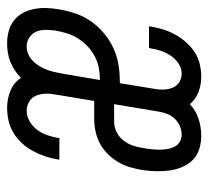

<svg xmlns="http://www.w3.org/2000/svg" viewBox="-43 -535 586 540"><g transform="rotate(90 250.0 -265.0)"><path d="M102 8Q84 8 67.5 3.5Q51 -1 38 -11Q25 -21 17 -35.5Q9 -50 5.5 -67Q2 -84 2.5 -101.5Q3 -119 6 -136Q10 -160 17.5 -183Q25 -206 39 -226.5Q53 -247 72.5 -263.5Q92 -280 114.5 -290.5Q137 -301 161 -305Q185 -309 208 -309H214L229 -401Q232 -415 232 -429Q232 -443 227.5 -455.5Q223 -468 212 -475.5Q201 -483 187 -483Q172 -483 158.5 -474Q145 -465 136.5 -452Q128 -439 123 -424.5Q118 -410 116 -395Q115 -394 115 -393Q115 -392 115 -391H54Q54 -393 54.5 -394.5Q55 -396 55 -398Q58 -416 63.5 -433Q69 -450 78 -466Q87 -482 99.5 -496Q112 -510 127.5 -520Q143 -530 161 -534Q179 -538 196 -538Q219 -538 239.5 -530Q260 -522 273 -506Q291 -523 314.5 -530.5Q338 -538 362 -538Q381 -538 399 -532.5Q417 -527 430 -514Q443 -501 450 -484Q457 -467 459.5 -448.5Q462 -430 461.5 -410.5Q461 -391 458 -371Q455 -354 450 -337Q445 -320 435.5 -304Q426 -288 412.5 -274.5Q399 -261 382.5 -252.5Q366 -244 348.5 -240.5Q331 -237 314 -237H264L246 -129Q243 -114 243.5 -100Q244 -86 249 -73.5Q254 -61 266 -54Q278 -47 292 -47Q307 -47 321.5 -55.5Q336 -64 345.5 -77Q355 -90 360 -104.5Q365 -119 368 -135Q368 -136 368 -137Q368 -138 368 -139H429Q429 -137 428.5 -135.5Q428 -134 428 -132Q425 -114 419 -97Q413 -80 404 -63.5Q395 -47 382 -33Q369 -19 353 -9.5Q337 0 319 4Q301 8 283 8Q258 8 235 -1.5Q212 -11 199 -31Q189 -21 177.5 -13.5Q166 -6 153.5 -1Q141 4 128 6Q115 8 102 8ZM273 -293H323Q338 -293 352.5 -300.5Q367 -308 376.5 -321Q386 -334 390.5 -349Q395 -364 397 -379Q399 -390 400 -401Q401 -412 401 -422.5Q401 -433 399 -443.5Q397 -454 392.5 -463Q388 -472 379 -477.5Q370 -483 359 -483Q347 -483 335 -478Q323 -473 314 -463.5Q305 -454 300.5 -442.5Q296 -431 294 -419ZM111 -47Q121 -47 132 -51.5Q143 -56 151.5 -64.5Q160 -73 166 -83Q172 -93 176 -103.5Q180 -114 182.5 -125Q185 -136 187 -147L205 -253Q188 -253 171.5 -250Q155 -247 139.5 -239Q124 -231 111 -219Q98 -207 88.5 -192Q79 -177 74 -161Q69 -145 66 -128Q64 -115 64 -100.5Q64 -86 69 -74Q74 -62 85.5 -54.5Q97 -47 111 -47Z"/></g></svg>

Font: Iosevka Slab Light
Style: Italic
Weight: 300
Italic angle: -9°
Monospace: yes
Designer: Belleve Invis
Foundry: Belleve Invis
Version: Version 11.1.1; ttfautohint (v1.8.3)